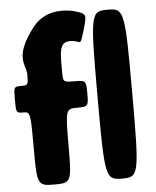

<svg xmlns="http://www.w3.org/2000/svg" viewBox="-59 -924 789 974"><g transform="rotate(-5 336.0 -437.5)"><path d="M53 -513C17 -513 16 -511 16 -446C16 -380 17 -378 53 -378C89 -378 90 -373 90 -189C90 -5 93 0 179 0C264 0 267 -5 267 -189C267 -373 269 -378 326 -378C383 -378 385 -380 385 -446C385 -511 383 -513 326 -513C269 -513 267 -514 267 -565V-617C267 -688 277 -718 322 -718C337 -718 350 -715 359 -711C375 -705 376 -706 396 -774C415 -841 417 -849 366 -864C345 -871 320 -875 291 -875C227 -875 177 -849 143 -805C30 -658 90 -620 90 -568C90 -515 89 -513 53 -513ZM524 0C609 0 612 -12 612 -430C612 -848 609 -860 524 -860C438 -860 435 -848 435 -430C435 -12 438 0 524 0Z"/></g></svg>

Font: Hussar Print
Style: Bold
Weight: 700
Foundry: Cannot Into Space Fonts
Version: Version 2.00